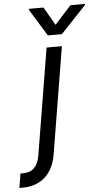

<svg xmlns="http://www.w3.org/2000/svg" viewBox="-155 -803 570 1047"><g transform="rotate(-5 130.0 -279.5)"><path d="M122.2 -545.5 25.6 39.8C15.6 95.2 -12.8 126.4 -63.9 126.4H-79.5L-92.3 204.5H-75.3C29.8 204.5 92.3 140.6 109.4 39.8L206 -545.5ZM44 -758.5 134.9 -610.8H211.6L350.9 -758.5L351.6 -764.2H272L181.8 -664.8L124.3 -764.2H44.7Z"/></g></svg>

Font: Magic Ui Pro
Style: Italic
Weight: 400
Italic angle: -9.39999°
Designer: Stefan Endress, Andreas Faust
Version: Version 1.000;FEAKit 1.0